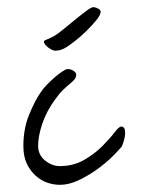

<svg xmlns="http://www.w3.org/2000/svg" viewBox="-20 -551 408 534"><path d="M328 -182Q328 -172 325 -161.5Q322 -151 319 -144Q317 -141 300.5 -123.5Q284 -106 259.5 -87Q235 -68 204.5 -52.5Q174 -37 146 -37Q129 -37 111.5 -43Q94 -49 79 -62.5Q64 -76 54.5 -96Q45 -116 45 -145Q45 -193 61 -232Q77 -271 93 -294Q100 -305 111.5 -316.5Q123 -328 134 -337.5Q145 -347 154.5 -353Q164 -359 168 -359Q177 -359 184.5 -354Q192 -349 192 -344Q192 -336 187.5 -330.5Q183 -325 175 -318.5Q167 -312 156 -301.5Q145 -291 133 -274Q109 -241 97.5 -206.5Q86 -172 86 -146Q86 -120 105.5 -104.5Q125 -89 146 -89Q184 -89 213.5 -106Q243 -123 264 -144Q285 -165 298 -182Q311 -199 317 -199Q328 -199 328 -182ZM260 -518Q260 -510 248 -495Q236 -480 219.5 -464Q203 -448 185.5 -434.5Q168 -421 158 -416Q150 -412 144 -411Q138 -410 134 -410Q126 -410 114 -419Q102 -428 102 -436Q102 -438 111 -441.5Q120 -445 131 -451Q141 -457 157.5 -470.5Q174 -484 190.5 -497.5Q207 -511 220.5 -521Q234 -531 239 -531Q246 -531 253 -527Q260 -523 260 -518Z"/></svg>

Font: Reenie Beanie
Style: Regular
Weight: 500
Designer: James Grieshaber
Foundry: James Grieshaber
Version: Version 1.000